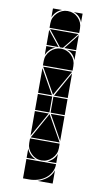

<svg xmlns="http://www.w3.org/2000/svg" viewBox="-86 -699 455 829"><g transform="rotate(10 142.0 -284.5)"><path d="M142 -492Q169 -492 188 -473Q207 -454 207 -427V-407H77V-427Q77 -453 96.5 -472.5Q116 -492 142 -492ZM142 -657Q169 -657 188 -638Q207 -619 207 -592V-572H77V-592Q77 -618 96.5 -637.5Q116 -657 142 -657ZM77 3H207Q207 23 198 39Q189 55 174.5 66Q160 77 141.5 82.5Q123 88 105 88H77ZM142 -2Q116 -2 96.5 -21.5Q77 -41 77 -67V-87H207V-67Q207 -41 187.5 -21.5Q168 -2 142 -2ZM79 -92 142 -205 206 -92ZM206 -402 142 -290 79 -402ZM205 -567 149 -497H136L80 -567ZM140 -212H77V-282H140ZM207 -212H145V-282H207ZM77 -287V-395L138 -287ZM77 -207H138L77 -99ZM207 -287H147L207 -395ZM207 -207V-99L147 -207ZM77 -497V-563L130 -497ZM207 -497H155L207 -563ZM141 88Q163 81 181 67Q199 53 207 30V88ZM77 -42Q89 -14 117 -2H77ZM77 -492H117Q103 -487 93 -477Q83 -467 77 -453ZM168 -2Q182 -8 192 -18Q202 -28 207 -42V-2ZM77 -657H117Q103 -652 93 -642Q83 -632 77 -618ZM207 -492V-453Q197 -482 168 -492ZM207 -657V-618Q197 -647 168 -657Z"/></g></svg>

Font: CAT DyFa
Style: Regular
Weight: 400
Designer: Peter Wiegel
Foundry: Peter Wiegel
Version: Version 1.001; ttfautohint (v1.3)